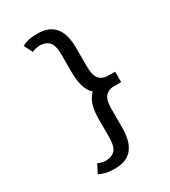

<svg xmlns="http://www.w3.org/2000/svg" viewBox="-230 -872 1059 1195"><g transform="rotate(-30 300.0 -275.0)"><path d="M537 -312.5V-237.5H476Q451.5 -234 436.8 -224Q422 -214 414 -198Q406 -182 403.5 -159.8Q401 -137.5 401 -110V10Q401 52.5 393.2 89Q385.5 125.5 366.5 152.5Q347.5 179.5 315.8 194.8Q284 210 236 210Q213 210 196.8 208.2Q180.5 206.5 167.8 203.2Q155 200 144.8 195.8Q134.5 191.5 124 186.5L155.5 125Q165 130.5 181.2 134.5Q197.5 138.5 210 138.5H218Q222 138.5 226 137.5Q250.5 134 265.2 124Q280 114 288 98Q296 82 298.5 59.8Q301 37.5 301 10V-110Q301 -135.5 303.8 -159.5Q306.5 -183.5 313 -204.8Q319.5 -226 329.5 -243.8Q339.5 -261.5 354.5 -275Q325 -302 313 -345Q301 -388 301 -440V-559.5Q301 -587 298.5 -609.2Q296 -631.5 288 -647.5Q280 -663.5 265.2 -673.5Q250.5 -683.5 226 -687Q222 -688 218 -688H210Q197.5 -688 181.2 -684Q165 -680 155.5 -674.5L124 -736Q134.5 -741 144.8 -745.2Q155 -749.5 167.8 -752.8Q180.5 -756 196.8 -757.8Q213 -759.5 236 -759.5Q284 -759.5 315.8 -744.2Q347.5 -729 366.5 -702Q385.5 -675 393.2 -638.5Q401 -602 401 -559.5V-440Q401 -412.5 403.5 -390.2Q406 -368 414 -352Q422 -336 436.8 -326Q451.5 -316 476 -312.5Z"/></g></svg>

Font: B612
Style: Regular
Weight: 400
Designer: Nicolas Chauveau, Thomas Paillot, Jonathan Favre-Lamarine, Jean-Luc Vinot
Foundry: AIRBUS
Version: Version 1.008